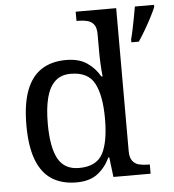

<svg xmlns="http://www.w3.org/2000/svg" viewBox="-54 -810 786 869"><g transform="rotate(-5 339.0 -375.0)"><path d="M259 10Q193 10 147.5 -19Q102 -48 78.5 -109.5Q55 -171 55 -267Q55 -364 78.5 -425.5Q102 -487 147.5 -516.5Q193 -546 259 -546Q317 -546 353.5 -521.5Q390 -497 412 -458H418Q415 -483 413.5 -513.5Q412 -544 412 -568V-650Q412 -680 400.5 -694.5Q389 -709 370.5 -713.5Q352 -718 330 -718H322V-760H506V-110Q506 -81 517.5 -66Q529 -51 547.5 -46.5Q566 -42 588 -42H596V0H427L416 -90H412Q390 -44 354 -17Q318 10 259 10ZM276 -54Q354 -54 383 -106.5Q412 -159 412 -267Q412 -371 383 -426.5Q354 -482 275 -482Q231 -482 204 -457Q177 -432 164.5 -384Q152 -336 152 -266Q152 -160 180.5 -107Q209 -54 276 -54ZM561 -613Q567 -635 572 -660Q577 -685 582 -710.5Q587 -736 591 -760H678V-750Q669 -729 655 -702Q641 -675 625 -648Q609 -621 595 -600H561Z"/></g></svg>

Font: Noto Serif Myanmar
Style: Regular
Weight: 400
Designer: Ben Mitchell and the Monotype Design Team
Foundry: Monotype Imaging Inc.
Version: Version 2.106